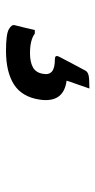

<svg xmlns="http://www.w3.org/2000/svg" viewBox="141 -222 318 640"><g transform="rotate(90 300.0 98.0)"><path d="M275 -41Q270 -25 263.5 -7.5Q257 10 252 25L249 35Q324 45 312 125Q303 184 261.5 210.5Q220 237 149 237Q94 237 77.5 227.5Q61 218 64 208Q69 188 73 171.5Q77 155 80 141H92Q113 157 158 157Q186 157 204 147.5Q222 138 226 114Q230 94 218.5 84Q207 74 177 74Q162 74 169 60Q180 39 191.5 17Q203 -5 215 -27Q219 -35 230 -38Q241 -41 275 -41Z"/></g></svg>

Font: Recursive Mn Lnr St Med
Style: Italic
Weight: 500
Italic angle: -15°
Monospace: yes
Version: Version 1.079;hotconv 1.0.112;makeotfexe 2.5.65598; ttfautoh